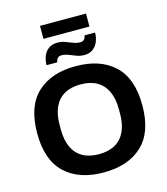

<svg xmlns="http://www.w3.org/2000/svg" viewBox="-143 -1119 1079 1240"><g transform="rotate(-15 396.5 -498.5)"><path d="M396.4 12Q232.2 12 138.6 -75.7Q45 -163.3 45 -343.2Q45 -523.1 138.6 -610.8Q232.2 -698.4 396.4 -698.4Q560.7 -698.4 654.4 -610.8Q748.1 -523.1 748.1 -343.2Q748.1 -163.3 654.4 -75.7Q560.7 12 396.4 12ZM396.4 -110Q461.1 -110 505.2 -135Q549.3 -160.1 572.1 -208.7Q594.9 -257.2 594.9 -326.9V-358Q594.9 -429.3 572.1 -477.8Q549.3 -526.3 505.2 -551.4Q461.1 -576.5 396.4 -576.5Q332 -576.5 288.2 -551.4Q244.3 -526.3 221.7 -477.8Q199 -429.3 199 -358V-326.9Q199 -257.2 221.7 -208.7Q244.3 -160.1 288.2 -135Q332 -110 396.4 -110ZM217.5 -753Q217.5 -785.8 228.7 -813.7Q240 -841.7 263.2 -858.6Q286.5 -875.6 321.5 -875.6Q348.8 -875.6 372.8 -866.8Q396.8 -858 420 -848.7Q443.2 -839.5 467.1 -839.5Q482.2 -839.5 491.7 -847.9Q501.1 -856.3 503.8 -875.6H574.6Q574.6 -843.5 563.4 -815.7Q552.1 -787.9 529.2 -770.4Q506.3 -753 470.6 -753Q444.1 -753 419.7 -762.2Q395.3 -771.4 372.5 -780.6Q349.7 -789.8 325.8 -789.8Q311.5 -789.8 301.6 -781.1Q291.7 -772.3 289.1 -753ZM242.1 -922.5V-1009.2H549.7V-922.5Z"/></g></svg>

Font: Archivo Variable SemiBold
Style: Regular
Weight: 600
Designer: Hector Gatti
Foundry: Omnibus-Type
Version: Version 2.001